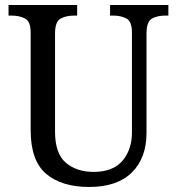

<svg xmlns="http://www.w3.org/2000/svg" viewBox="-20 -734 704 764"><path d="M335 10Q226 10 164 -42Q102 -94 102 -216V-604Q102 -649 79.5 -660.5Q57 -672 26 -672H14V-714H287V-672H275Q243 -672 221 -660Q199 -648 199 -600V-210Q199 -123 242 -86.5Q285 -50 352 -50Q430 -50 467.5 -94.5Q505 -139 505 -207V-604Q505 -649 483 -660.5Q461 -672 430 -672H418V-714H650V-672H638Q606 -672 584.5 -660Q563 -648 563 -600V-205Q563 -105 504.5 -47.5Q446 10 335 10Z"/></svg>

Font: Noto Serif Sinhala SemiCondensed
Style: Regular
Weight: 400
Width: 4
Designer: Jelle Bosma - Monotype Design Team
Foundry: Monotype Imaging Inc.
Version: Version 2.007; ttfautohint (v1.8.4.7-5d5b)